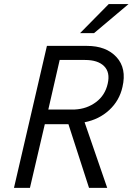

<svg xmlns="http://www.w3.org/2000/svg" viewBox="-20 -912 644 933"><path d="M369.1 -751 508.3 -892.1H604.5L437 -751ZM47.9 1 208 -689H402.3Q496.1 -689 546.1 -634.5Q596.2 -580.1 575.2 -489.7Q560.5 -423.3 511 -377.4Q461.4 -331.5 391.1 -317.9L501 1H412.6L312.5 -308.6H197.8L125.5 1ZM214.8 -379.9H343.8Q402.3 -382.8 446.5 -415.8Q490.7 -448.7 503.4 -505.4Q516.1 -560.5 485.8 -590.6Q455.6 -620.6 393.1 -620.6H270Z"/></svg>

Font: HK Grotesk Italic
Style: Regular
Weight: 400
Italic angle: -13°
Designer: Alfredo Marco Pradil and Stefan Peev
Foundry: Hanken Design Co.
Version: Version 1.000;PS 001.000;hotconv 1.0.88;makeotf.lib2.5.64775